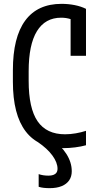

<svg xmlns="http://www.w3.org/2000/svg" viewBox="-20 -760 540 998"><path d="M238 218Q222 218 208 216.5Q194 215 181 211V145Q192 149 205 151Q218 153 232 153Q246 153 256.5 149.5Q267 146 273 138Q279 130 279 117Q279 85 252.5 48.5Q226 12 176 -22L244 -42Q297 -4 325 40Q353 84 353 130Q353 158 339.5 177.5Q326 197 300.5 207.5Q275 218 238 218ZM310 10Q180 10 113.5 -77Q47 -164 47 -335V-395Q47 -566 111 -653Q175 -740 300 -740Q335 -740 368 -733.5Q401 -727 427 -714V-470H347V-702L387 -640Q349 -668 298 -668Q215 -668 172 -598Q129 -528 129 -390V-340Q129 -197 175.5 -129.5Q222 -62 318 -62Q345 -62 374 -67Q403 -72 427 -80V-5Q402 2 370.5 6Q339 10 310 10Z"/></svg>

Font: M PLUS Code Latin
Style: Regular
Weight: 400
Designer: Coji Morishita
Foundry: UNDERFOREST DESIGN
Version: Version 1.002; ttfautohint (v1.8.3)